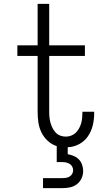

<svg xmlns="http://www.w3.org/2000/svg" viewBox="-20 -755 540 995"><path d="M203 220V168H303Q313 168 322.5 166.5Q332 165 340.5 160Q349 155 354 146Q359 137 359 127Q359 117 354 108Q349 99 340.5 94Q332 89 322.5 87Q313 85 303 85H274V2Q248 -6 227.5 -25Q207 -44 195 -68.5Q183 -93 179 -120Q175 -147 175 -175V-465H70V-520H175V-735H235V-520H420V-465H235V-175Q235 -160 236.5 -145.5Q238 -131 242 -117.5Q246 -104 252.5 -91Q259 -78 269 -67.5Q279 -57 293 -52Q307 -47 321 -47Q335 -47 348.5 -52Q362 -57 372 -66.5Q382 -76 389 -88.5Q396 -101 400 -114Q404 -127 405.5 -141Q407 -155 407 -169V-176H468V-166Q468 -135 460.5 -104.5Q453 -74 435.5 -48.5Q418 -23 390 -8Q362 7 331 8V44Q347 47 362.5 53.5Q378 60 389 71.5Q400 83 405.5 99Q411 115 411 131Q411 151 402.5 169.5Q394 188 378 200Q362 212 342.5 216Q323 220 303 220Z"/></svg>

Font: Iosevka Light
Style: Regular
Weight: 300
Monospace: yes
Designer: Belleve Invis
Foundry: Belleve Invis
Version: Version 32.5.0; ttfautohint (v1.8.4)